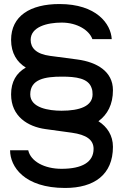

<svg xmlns="http://www.w3.org/2000/svg" viewBox="-20 -792 609 952"><path d="M468 -191C513 -224 540 -274 540 -345C540 -438 460 -484 364 -497L228 -515C159 -524 132 -555 132 -594C132 -659 214 -680 286 -680C364 -680 423 -641 438 -598H534C530 -674 458 -772 275 -772C130 -772 35 -713 35 -594C35 -528 65 -483 108 -457C61 -430 35 -387 35 -324C35 -214 119 -164 205 -152L336 -134C408 -124 444 -99 444 -54C444 12 387 45 285 45C200 45 132 8 120 -47H30C30 34 100 140 303 140C447 140 540 74 540 -64C540 -120 512 -163 468 -191ZM434 -356C438 -346 439 -336 439 -324C439 -266 376 -243 285 -243C222 -243 130 -257 130 -324C130 -400 204 -412 287 -412C357 -412 418 -404 434 -356Z"/></svg>

Font: Hibana SubMedium
Style: Regular
Weight: 500
Width: 6
Designer: pygmalion
Foundry: ybstudio
Version: Version 0.930;hotconv 1.0.109;makeotfexe 2.5.65596